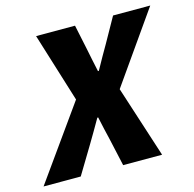

<svg xmlns="http://www.w3.org/2000/svg" viewBox="-133 -749 857 848"><g transform="rotate(-15 295.0 -325.0)"><path d="M-36 0H134L210 -126C230 -160 250 -193 272 -232H276C284 -193 292 -160 300 -126L328 0H506L400 -328L626 -650H456L392 -536C375 -506 354 -471 332 -430H328C319 -471 312 -506 306 -536L282 -650H104L202 -334Z"/></g></svg>

Font: Source Sans Pro Black
Style: Italic
Weight: 900
Italic angle: -11°
Designer: Paul D. Hunt
Foundry: Adobe Systems Incorporated
Version: Version 3.006;hotconv 1.0.111;makeotfexe 2.5.65597